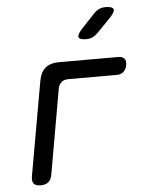

<svg xmlns="http://www.w3.org/2000/svg" viewBox="-55 -831 710 888"><g transform="rotate(-5 300.0 -387.5)"><path d="M98 10Q75 10 66 -1Q57 -12 61 -35L138 -470Q145 -511 168 -530.5Q191 -550 232 -550H506Q526 -550 535 -539.5Q544 -529 540 -509Q536 -489 524 -478.5Q512 -468 492 -468H268Q248 -468 236 -458Q224 -448 220 -428L151 -35Q147 -12 134 -1Q121 10 98 10ZM367 -645Q336 -645 332 -657Q328 -669 351 -694L412 -759Q424 -772 437.5 -778.5Q451 -785 468 -785Q500 -785 504.5 -772.5Q509 -760 484 -734L421 -669Q409 -657 396 -651Q383 -645 367 -645Z"/></g></svg>

Font: Maple Mono NL
Style: Italic
Weight: 400
Italic angle: -10°
Monospace: yes
Designer: subframe7536
Version: Version 7.000